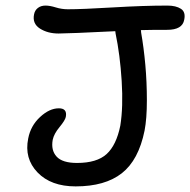

<svg xmlns="http://www.w3.org/2000/svg" viewBox="-20 -686 682 688"><path d="M251 -18.1Q162.6 -18.1 114.5 -68.1Q66.4 -118.2 81.1 -189.9Q89.8 -235.4 123.5 -266.6Q157.2 -297.9 190.9 -297.9Q221.7 -297.9 215.8 -267.1Q213.4 -254.9 193.4 -230.7Q173.3 -206.5 168.9 -185.1Q162.1 -147.5 182.9 -124.8Q203.6 -102.1 255.9 -102.1Q327.1 -102.1 362.1 -134Q397 -166 411.1 -235.8Q421.9 -303.2 416 -396.2Q410.2 -489.3 394 -566.9Q394 -567.9 393.6 -570.6Q393.1 -573.2 393.1 -574.2Q225.1 -565.9 189.9 -565.9Q150.9 -565.9 123 -583.7Q95.2 -601.6 102.1 -634.8Q105 -649.4 116 -657.7Q127 -666 143.1 -666Q158.7 -666 179.9 -659.4Q201.2 -652.8 223.1 -652.8Q274.4 -652.8 384.5 -659.4Q494.6 -666 580.1 -666Q610.4 -666 628.2 -654.5Q646 -643.1 640.1 -615.2Q633.8 -579.1 579.1 -579.1Q515.6 -579.1 484.9 -578.1Q484.9 -576.7 485.4 -573.5Q485.8 -570.3 485.8 -568.8Q495.1 -516.1 500.7 -454.3Q506.3 -392.6 506.3 -326.4Q506.3 -260.3 498 -217.8Q476.6 -112.3 416.5 -65.2Q356.4 -18.1 251 -18.1Z"/></svg>

Font: Shantell Sans Irregular
Style: Italic
Weight: 400
Italic angle: -11.31°
Designer: Stephen Nixon, Anya Danilova, Shantell Martin
Foundry: Arrow Type
Version: Version 1.006;[9816181b4]